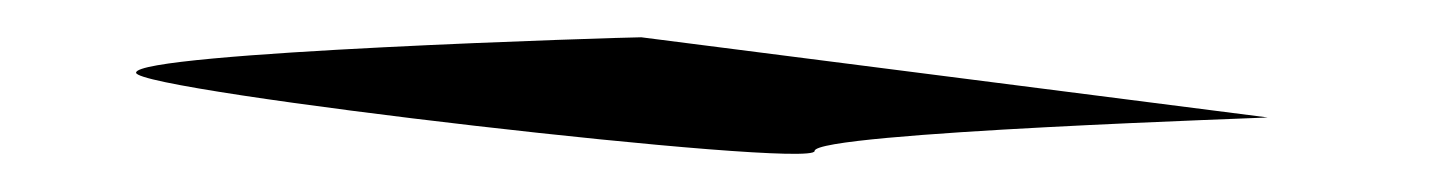

<svg xmlns="http://www.w3.org/2000/svg" viewBox="-20 17 768 103"><path d="M53 56C53 66 417 108 417 98C417 88 667 80 660 80L324 37C316 37 53 45 53 56Z"/></svg>

Font: Ampere
Style: Regular
Weight: 400
Version: Version 1